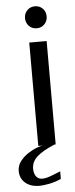

<svg xmlns="http://www.w3.org/2000/svg" viewBox="-109 -701 360 923"><g transform="rotate(-5 71.0 -239.0)"><path d="M54.2 0V-498.8H138.1V0ZM96.3 -564Q73.9 -564 59 -579.3Q44.1 -594.5 44.1 -617.2Q44.1 -639.9 59 -655.1Q73.9 -670.2 96.3 -670.2Q118.7 -670.2 133.6 -655.1Q148.5 -639.9 148.5 -617.2Q148.5 -594.5 133.6 -579.3Q118.7 -564 96.3 -564ZM43 191.5Q14 191.5 -6.9 181.2Q-27.8 171 -39 153.2Q-50.1 135.4 -50.1 112.9Q-50.1 86.4 -34.4 65.6Q-18.6 44.9 3.7 30.1Q26.1 15.4 47.2 7.7Q68.3 0 78.5 0H132.5Q76 23.3 47.8 48.2Q19.7 73.2 19.7 107.4Q19.7 121.9 24.3 133.5Q28.9 145.1 37.8 151.7Q46.8 158.4 60.1 158.4Q71.4 158.4 83.4 155.2Q95.4 151.9 110.9 145.7Q126.4 139.5 148.3 130.8V167.4Q119.7 180.3 90.7 185.9Q61.8 191.5 43 191.5Z"/></g></svg>

Font: Russolo 10pt ExtraLight
Style: Regular
Weight: 200
Designer: Micah Stupak-Hahn
Version: Version 1.000